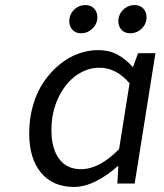

<svg xmlns="http://www.w3.org/2000/svg" viewBox="-20 -718 640 751"><path d="M296.9 -587.9Q276.4 -587.9 263.7 -601.1Q251 -614.3 251 -634.8Q251 -661.1 269.5 -679.7Q288.1 -698.2 314.9 -698.2Q335 -698.2 347.9 -684.8Q360.8 -671.4 360.8 -650.9Q360.8 -625 341.8 -606.4Q322.8 -587.9 296.9 -587.9ZM488.8 -587.9Q468.3 -587.9 455.6 -601.1Q442.9 -614.3 442.9 -634.8Q442.9 -661.1 461.7 -679.7Q480.5 -698.2 506.8 -698.2Q527.3 -698.2 540.3 -684.8Q553.2 -671.4 553.2 -650.9Q553.2 -624.5 534.4 -606.2Q515.6 -587.9 488.8 -587.9ZM269 13.2Q187 13.2 140.6 -42.2Q94.2 -97.7 94.2 -196.8Q94.2 -255.4 109.6 -307.6Q125 -359.9 151.6 -398.4Q178.2 -437 212.6 -465.3Q247.1 -493.7 285.9 -507.8Q324.7 -522 363.8 -522Q405.8 -522 437.7 -505.4Q469.7 -488.8 500 -455.1L520 -509.8H587.9L506.8 0H439L442.9 -67.9H439.9Q401.4 -32.7 356.4 -9.8Q311.5 13.2 269 13.2ZM296.9 -56.2Q368.7 -56.2 445.8 -134.8L486.8 -392.1Q435.1 -453.1 369.1 -453.1Q320.8 -453.1 278.1 -422.9Q235.4 -392.6 208.3 -335.9Q181.2 -279.3 181.2 -209Q181.2 -137.2 211.2 -96.7Q241.2 -56.2 296.9 -56.2Z"/></svg>

Font: Office Code Pro Italic
Style: Regular
Weight: 400
Italic angle: -9°
Designer: Nathan Rutzky & Paul D. Hunt
Foundry: Adobe Systems Incorporated
Version: Version 1.004;PS 001.004;hotconv 1.0.70;makeotf.lib2.5.58329